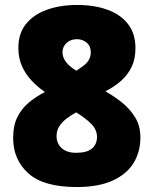

<svg xmlns="http://www.w3.org/2000/svg" viewBox="-20 -744 618 774"><path d="M289 10Q156 10 94.5 -45Q33 -100 33 -188Q33 -237 49.5 -271Q66 -305 95 -329.5Q124 -354 161 -373Q131 -394 107 -419.5Q83 -445 68.5 -477.5Q54 -510 54 -551Q54 -609 84.5 -647Q115 -685 168.5 -704.5Q222 -724 291 -724Q361 -724 414 -704.5Q467 -685 496.5 -646.5Q526 -608 526 -550Q526 -507 511 -475Q496 -443 468.5 -418.5Q441 -394 405 -376Q440 -356 472 -330.5Q504 -305 525 -270.5Q546 -236 546 -190Q546 -132 518.5 -87Q491 -42 434 -16Q377 10 289 10ZM287 -128Q330 -128 350.5 -145Q371 -162 371 -192Q371 -223 345 -247.5Q319 -272 287 -291Q265 -279 247 -265Q229 -251 218.5 -234Q208 -217 208 -196Q208 -165 229 -146.5Q250 -128 287 -128ZM288 -459Q302 -468 315.5 -478Q329 -488 337.5 -501.5Q346 -515 346 -533Q346 -558 329.5 -572Q313 -586 290 -586Q274 -586 261 -579.5Q248 -573 240 -561Q232 -549 232 -533Q232 -518 239.5 -504.5Q247 -491 259.5 -479.5Q272 -468 288 -459Z"/></svg>

Font: Noto Sans Devanagari Black
Style: Regular
Weight: 900
Version: Version 2.003